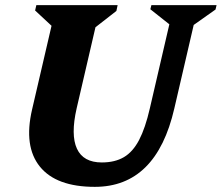

<svg xmlns="http://www.w3.org/2000/svg" viewBox="-20 -710 861 746"><path d="M104.6 -284.4 189.8 -651 229 -564.4 116.4 -669.2 121.2 -690H437L432.2 -667.4L300.2 -564.6L361.8 -651L277.8 -289Q254.2 -185.8 278.9 -132.3Q303.6 -78.8 375.6 -78.8Q426.4 -78.8 461.4 -99.4Q496.4 -120 520.6 -166.4Q544.8 -212.8 562.2 -289L646.2 -651L670.2 -590L564.2 -674L568.2 -690H821.4L817.4 -673L701.4 -591L741.4 -651L657.4 -289Q587.4 16 348.4 16Q198.6 16 135 -62.6Q71.4 -141.2 104.6 -284.4Z"/></svg>

Font: Platypi Light
Style: Italic
Weight: 300
Italic angle: -13°
Designer: David Sargent
Foundry: Bolt Cutter Type
Version: Version 1.200